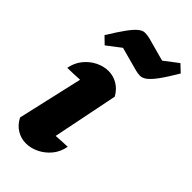

<svg xmlns="http://www.w3.org/2000/svg" viewBox="-240 -820 889 889"><g transform="rotate(45 204.0 -375.5)"><path d="M278 -117Q271 -78 248 -50Q225 -22 193.5 -6.5Q162 9 130 9Q98 9 70.5 -7.5Q43 -24 26 -57L99 -377Q78 -376 58.5 -375Q39 -374 18 -374Q25 -412 47.5 -440Q70 -468 101 -483.5Q132 -499 164 -499Q195 -499 222.5 -483Q250 -467 268 -435L203 -113Q240 -116 278 -117ZM67 -570 33 -603Q66 -657 88 -687Q110 -717 126 -730Q142 -743 156 -743.5Q170 -744 188 -740L305 -708L373 -760L408 -727Q375 -671 352.5 -640.5Q330 -610 313.5 -598Q297 -586 283 -586Q269 -586 253 -590L135 -622Z"/></g></svg>

Font: Piazzolla ExtraBold
Style: Italic
Weight: 800
Italic angle: -11.3°
Designer: Juan Pablo del Peral
Foundry: Huerta Tipografica
Version: Version 1.330